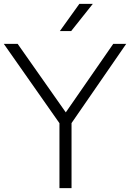

<svg xmlns="http://www.w3.org/2000/svg" viewBox="-32 -965 668 985"><path d="M615.5 -740 335 -333.5V0H273V-333L-12.5 -740H58.5L305.5 -388.5L549 -740ZM275 -805.5 375 -945H444L333 -805.5Z"/></svg>

Font: Encode Sans Semi Expanded Light
Style: Regular
Weight: 300
Width: 6
Designer: Multiple Designers
Foundry: Impallari Type
Version: Version 2.000